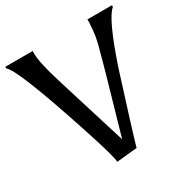

<svg xmlns="http://www.w3.org/2000/svg" viewBox="-168 -838 961 990"><g transform="rotate(-30 312.5 -343.5)"><path d="M484 -700H630V-690Q580 -651 496 -399Q391 -68 372 1L250 13Q250 -20 186 -214Q40 -659 -5 -690V-700H158V-683Q158 -630 199 -498L330 -75Q419 -382 427 -412.5Q435 -443 445 -478Q470 -566 476 -600.5Q482 -635 484 -683Z"/></g></svg>

Font: Asul
Style: Regular
Weight: 400
Version: Version 1.001